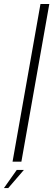

<svg xmlns="http://www.w3.org/2000/svg" viewBox="-44 -805 276 956"><path d="M18.5 0H62.5L201.5 -785H157.5ZM-24.5 131.5H-3L75 41H39.5Z"/></svg>

Font: Anybody SemiExpanded ExtraLight
Style: Italic
Weight: 250
Width: 6
Italic angle: -10°
Version: Version 1.113;gftools[0.9.25]